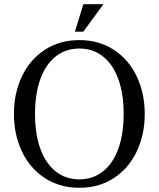

<svg xmlns="http://www.w3.org/2000/svg" viewBox="-20 -870 752 910"><path d="M46 -330Q46 -428 84 -508Q122 -588 192.5 -634Q263 -680 356 -680Q449 -680 519.5 -634Q590 -588 628 -508Q666 -428 666 -330Q666 -232 628 -152Q590 -72 519.5 -26Q449 20 356 20Q263 20 192.5 -26Q122 -72 84 -152Q46 -232 46 -330ZM566 -330Q566 -425 541 -494.5Q516 -564 468.5 -602Q421 -640 356 -640Q291 -640 243.5 -602Q196 -564 171 -494.5Q146 -425 146 -330Q146 -235 171 -165.5Q196 -96 243.5 -58Q291 -20 356 -20Q421 -20 468.5 -58Q516 -96 541 -165.5Q566 -235 566 -330ZM335 -720 375 -850H470L375 -720Z"/></svg>

Font: Philosopher
Style: Regular
Weight: 400
Designer: Jovanny Lemonad
Foundry: Jovanny Lemonad
Version: Version 2.000